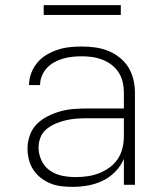

<svg xmlns="http://www.w3.org/2000/svg" viewBox="-20 -719 640 747"><path d="M263 8Q241 8 219 5.5Q197 3 177 -5Q157 -13 139.5 -26.5Q122 -40 110 -58Q98 -76 92.5 -97.5Q87 -119 87 -141Q87 -167 96 -192.5Q105 -218 123.5 -236.5Q142 -255 166 -267Q190 -279 215.5 -286Q241 -293 267.5 -295Q294 -297 320 -297H462V-358Q462 -379 457.5 -399Q453 -419 442 -436.5Q431 -454 414.5 -466.5Q398 -479 379 -486.5Q360 -494 339.5 -497Q319 -500 298 -500Q280 -500 261.5 -498Q243 -496 225.5 -491Q208 -486 191.5 -477Q175 -468 162.5 -454.5Q150 -441 143 -424Q136 -407 136 -388H93Q93 -412 101.5 -434.5Q110 -457 125.5 -475.5Q141 -494 161.5 -506Q182 -518 204.5 -525.5Q227 -533 251 -535.5Q275 -538 298 -538Q324 -538 350 -534.5Q376 -531 400 -521.5Q424 -512 445 -495.5Q466 -479 479.5 -457Q493 -435 499 -409.5Q505 -384 505 -358V0H462V-101Q450 -73 428.5 -51Q407 -29 380 -16Q353 -3 323 2.5Q293 8 263 8ZM275 -30Q299 -30 322 -33.5Q345 -37 366.5 -45.5Q388 -54 407 -68Q426 -82 438.5 -101Q451 -120 456.5 -143Q462 -166 462 -189V-259H320Q300 -259 279 -257.5Q258 -256 238 -251.5Q218 -247 198.5 -239Q179 -231 162.5 -218Q146 -205 138 -185.5Q130 -166 130 -145Q130 -119 141.5 -94.5Q153 -70 175 -55Q197 -40 223 -35Q249 -30 275 -30ZM450 -661H150V-699H450Z"/></svg>

Font: Iosevka Curly XLtEx
Style: Regular
Weight: 200
Width: 7
Monospace: yes
Designer: Belleve Invis
Foundry: Belleve Invis
Version: Version 11.1.0; ttfautohint (v1.8.3)